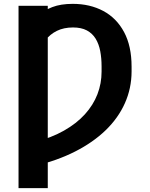

<svg xmlns="http://www.w3.org/2000/svg" viewBox="-20 -757 765 981"><path d="M224.1 -727.5V204.1H74.7V-727.5ZM156.2 91.3V-30.8Q242.7 -53.2 306.9 -89.6Q371.1 -126 413.8 -173.1Q456.5 -220.2 477.8 -275.4Q499 -330.6 499 -390.6V-418Q499 -459.5 492.2 -495.6Q485.4 -531.7 468.8 -559.1Q452.1 -586.4 423.8 -601.6Q395.5 -616.7 353 -616.7Q306.2 -616.7 270.8 -599.4Q235.4 -582 212.4 -551.5Q189.5 -521 179.7 -481.4V-679.2Q204.6 -704.6 247.6 -720.9Q290.5 -737.3 351.6 -737.3Q439.9 -737.3 507.8 -700.9Q575.7 -664.6 614 -593Q652.3 -521.5 652.3 -416V-390.6Q651.9 -305.7 618.2 -230Q584.5 -154.3 520.3 -92Q456.1 -29.8 364.5 16.8Q272.9 63.5 156.2 91.3Z"/></svg>

Font: Inter 24pt
Style: Bold
Weight: 700
Designer: Rasmus Andersson
Foundry: rsms
Version: Version 4.001;git-66647c0bb